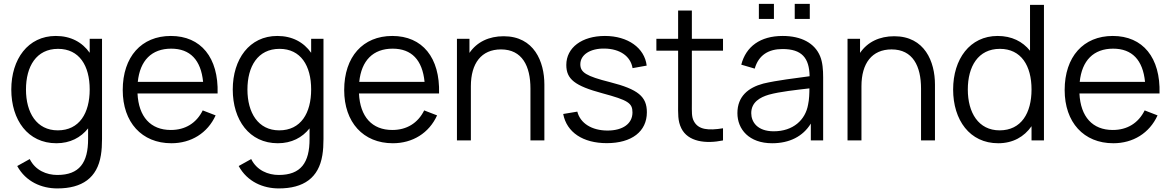

<svg xmlns="http://www.w3.org/2000/svg" viewBox="-20 -746 6220 1020"><path d="M279.5 15C352.5 15 409 -15 448 -64V-8.5C448.5 118.5 401.5 183.5 284.5 183.5C227.5 183.5 167.5 159 138 99L71.5 136C117.5 220 201.5 255 284.5 255C416.5 255 496.5 199 516 78.5C520.5 51 522 23.5 522 -7.5V-540H456.5V-465.5C417 -521.5 356.5 -555 276.5 -555C128.5 -555 40 -431.5 40 -270.5C40 -108.5 128 15 279.5 15ZM287 -53.5C174.5 -53.5 118 -147.5 118 -270.5C118 -392.5 172.5 -486.5 288.5 -486.5C401 -486.5 456.5 -397.5 456.5 -270.5C456.5 -145.5 402 -53.5 287 -53.5Z M890.5 15C995 15 1082.5 -38.5 1125.5 -133L1057 -159.5C1023.5 -92 964.5 -55.5 887.5 -55.5C780 -55.5 716.5 -125.5 710.5 -249.5H1136C1141.5 -440 1047.5 -555 887.5 -555C731.5 -555 632 -444.5 632 -267.5C632 -96.5 733 15 890.5 15ZM889.5 -487.5C990 -487.5 1047.5 -427.5 1059 -311H712C723.5 -424.5 785.5 -487.5 889.5 -487.5Z M1456 15C1529 15 1585.5 -15 1624.5 -64V-8.5C1625 118.5 1578 183.5 1461 183.5C1404 183.5 1344 159 1314.5 99L1248 136C1294 220 1378 255 1461 255C1593 255 1673 199 1692.5 78.5C1697 51 1698.5 23.5 1698.5 -7.5V-540H1633V-465.5C1593.5 -521.5 1533 -555 1453 -555C1305 -555 1216.5 -431.5 1216.5 -270.5C1216.5 -108.5 1304.5 15 1456 15ZM1463.5 -53.5C1351 -53.5 1294.5 -147.5 1294.5 -270.5C1294.5 -392.5 1349 -486.5 1465 -486.5C1577.5 -486.5 1633 -397.5 1633 -270.5C1633 -145.5 1578.5 -53.5 1463.5 -53.5Z M2067 15C2171.5 15 2259 -38.5 2302 -133L2233.5 -159.5C2200 -92 2141 -55.5 2064 -55.5C1956.5 -55.5 1893 -125.5 1887 -249.5H2312.5C2318 -440 2224 -555 2064 -555C1908 -555 1808.5 -444.5 1808.5 -267.5C1808.5 -96.5 1909.5 15 2067 15ZM2066 -487.5C2166.5 -487.5 2224 -427.5 2235.5 -311H1888.5C1900 -424.5 1962 -487.5 2066 -487.5Z M2481.5 0V-288C2481.5 -410 2537.5 -483.5 2641.5 -483.5C2754.5 -483.5 2798 -394.5 2798 -275.5V0H2872V-297C2872 -418.5 2817.5 -553.5 2655.5 -553.5C2578 -553.5 2514 -523.5 2474 -465V-540H2407.5V0Z M3203.5 14.5C3336 14.5 3416.5 -47.5 3416.5 -149.5C3416.5 -233 3370 -271.5 3221 -309.5C3093.5 -341.5 3063 -361.5 3063 -404.5C3063 -455.5 3116 -489.5 3192.5 -488C3273.5 -486.5 3330 -447.5 3340.5 -384L3415.5 -397.5C3404.5 -491.5 3315.5 -555 3193.5 -555C3071.5 -555 2988.5 -493 2988.5 -401C2988.5 -325.5 3033.5 -290 3180 -250.5C3317 -213.5 3340 -198.5 3340 -148.5C3340 -89.5 3289.5 -52.5 3207.5 -52.5C3123.5 -52.5 3062.5 -91.5 3047 -153L2972 -140.5C2990.5 -43 3077 14.5 3203.5 14.5Z M3821 -64.5C3743.5 -52 3690.5 -56.5 3666.5 -101.5C3653.5 -124.5 3655.5 -153 3655.5 -198.5V-477H3821V-540H3655.5V-690H3582.5V-540H3467V-477H3582.5V-195.5C3582.5 -142.5 3580 -104 3599.5 -64.5C3635 7.5 3729.5 19 3821 0Z M4282 -645.5V-725.5H4202V-645.5ZM4091.5 -645.5V-725.5H4011.5V-645.5ZM4082 15C4174 15 4245.5 -21 4287.5 -89.5V0H4353V-335.5C4353 -375.5 4350 -415.5 4337 -447C4308.5 -517 4236.5 -555 4138 -555C4019 -555 3943 -499 3918 -402.5L3989.5 -381.5C4010 -453.5 4063 -485.5 4137 -485.5C4239.5 -485.5 4279.5 -438.5 4281 -341C4209 -331 4108 -319.5 4035 -302C3954.5 -280.5 3897.5 -233.5 3897.5 -145C3897.5 -59 3959.5 15 4082 15ZM4090.5 -48.5C4003.5 -48.5 3971 -98 3971 -145C3971 -203.5 4018.5 -229.5 4064.5 -243C4124 -259.5 4209 -268 4280 -276.5C4280 -252 4279 -217 4273 -190.5C4259 -109 4193.5 -48.5 4090.5 -48.5Z M4556.5 0V-288C4556.5 -410 4612.5 -483.5 4716.5 -483.5C4829.5 -483.5 4873 -394.5 4873 -275.5V0H4947V-297C4947 -418.5 4892.5 -553.5 4730.5 -553.5C4653 -553.5 4589 -523.5 4549 -465V-540H4482.5V0Z M5283 15C5361.5 15 5421 -19.5 5460 -75.5V0H5526V-720H5452V-476.5C5412.5 -525.5 5355 -555 5280 -555C5132 -555 5043.5 -431.5 5043.5 -270.5C5043.5 -108.5 5131.5 15 5283 15ZM5290.5 -53.5C5178 -53.5 5121.5 -147.5 5121.5 -270.5C5121.5 -392.5 5176 -486.5 5292 -486.5C5404.5 -486.5 5460 -397.5 5460 -270.5C5460 -145.5 5405.5 -53.5 5290.5 -53.5Z M5894.5 15C5999 15 6086.5 -38.5 6129.5 -133L6061 -159.5C6027.5 -92 5968.5 -55.5 5891.5 -55.5C5784 -55.5 5720.5 -125.5 5714.5 -249.5H6140C6145.5 -440 6051.5 -555 5891.5 -555C5735.5 -555 5636 -444.5 5636 -267.5C5636 -96.5 5737 15 5894.5 15ZM5893.5 -487.5C5994 -487.5 6051.5 -427.5 6063 -311H5716C5727.5 -424.5 5789.5 -487.5 5893.5 -487.5Z"/></svg>

Font: Manrope
Style: Regular
Weight: 400
Designer: Mikhail Sharanda
Foundry: Mikhail Sharanda
Version: Version 4.505